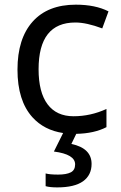

<svg xmlns="http://www.w3.org/2000/svg" viewBox="-20 -566 520 826"><path d="M304.2 -469.2Q146 -469.2 146 -268.1Q146 -168.9 184.6 -117.4Q223.1 -65.9 296.4 -65.9Q369.6 -65.9 438 -97.2V-19Q385.3 8.3 308.1 9.8L287.1 53.2Q374 71.8 374 139.2Q374 187.5 337.2 213.9Q300.3 240.2 226.1 240.2Q194.3 240.2 176.3 234.9V180.2Q193.8 185.1 229.7 185.1Q265.6 185.1 284.4 175.5Q303.2 166 303.2 141.1Q303.2 97.7 211.9 85.9L251.5 6.3Q169.9 -5.9 119.6 -61.5Q55.2 -132.8 55.2 -266.4Q55.2 -399.9 120.4 -472.9Q185.5 -545.9 306.2 -545.9Q390.1 -545.9 446.8 -517.1L419.9 -443.8Q352.1 -469.2 304.2 -469.2Z"/></svg>

Font: NotoSans
Style: Regular
Weight: 400
Designer: Monotype Design team
Foundry: Monotype Imaging Inc.
Version: Version 1.04